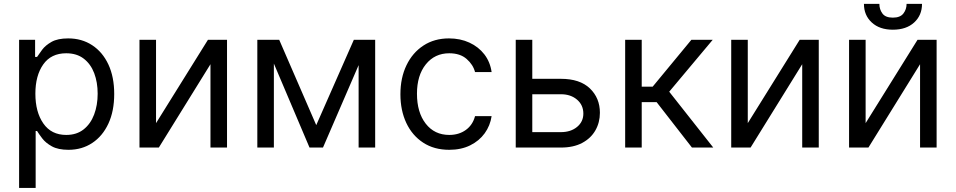

<svg xmlns="http://www.w3.org/2000/svg" viewBox="-20 -747 4838 972"><path d="M160.5 204.5H76.7V-545.5H157.7V-458.8H167.6Q176.8 -473 193.4 -495.2Q209.9 -517.4 240.9 -535Q272 -552.6 325.3 -552.6Q394.2 -552.6 446.7 -518.1Q499.3 -483.7 528.8 -420.5Q558.2 -357.2 558.2 -271.3Q558.2 -184.7 528.8 -121.3Q499.3 -57.9 447.1 -23.3Q394.9 11.4 326.7 11.4Q274.1 11.4 242.5 -6.2Q210.9 -23.8 193.9 -46.3Q176.8 -68.9 167.6 -83.8H160.5ZM315.3 -63.9Q367.9 -63.9 403.2 -91.8Q438.6 -119.7 456.5 -167.1Q474.4 -214.5 474.4 -272.7Q474.4 -330.3 456.9 -376.6Q439.3 -422.9 403.9 -450.1Q368.6 -477.3 315.3 -477.3Q238.6 -477.3 198.9 -420.8Q159.1 -364.3 159.1 -272.7Q159.1 -180 199.4 -122Q239.7 -63.9 315.3 -63.9Z M1129.3 0H1045.5V-421.9L784.1 0H686.1V-545.5H769.9V-123.6L1032.7 -545.5H1129.3Z M1879.3 0H1795.5V-417.3L1615.1 0H1546.9L1366.5 -425.1V0H1282.7V-545.5H1393.5L1581 -113.6L1771.3 -545.5H1879.3Z M2254.3 11.4Q2177.6 11.4 2122.2 -24.9Q2066.8 -61.1 2036.9 -124.6Q2007.1 -188.2 2007.1 -269.9Q2007.1 -353 2037.8 -416.7Q2068.5 -480.5 2123.8 -516.5Q2179 -552.6 2252.8 -552.6Q2310.4 -552.6 2356.5 -531.2Q2402.7 -509.9 2432.2 -471.6Q2461.6 -433.2 2468.8 -382.1H2384.9Q2375.4 -419.4 2342.5 -448.3Q2309.7 -477.3 2254.3 -477.3Q2180.8 -477.3 2135.8 -421.3Q2090.9 -365.4 2090.9 -272.7Q2090.9 -177.9 2135.3 -120.9Q2179.7 -63.9 2254.3 -63.9Q2303.3 -63.9 2338.2 -89.1Q2373.2 -114.3 2384.9 -159.1H2468.8Q2461.6 -110.8 2433.8 -72.3Q2405.9 -33.7 2360.3 -11.2Q2314.6 11.4 2254.3 11.4Z M2819.6 0H2590.9V-545.5H2674.7V-348H2819.6Q2915.5 -348 2966.3 -299.4Q3017 -250.7 3017 -176.1Q3017 -127.1 2994.3 -87.2Q2971.6 -47.2 2927.6 -23.6Q2883.5 0 2819.6 0ZM2819.6 -78.1Q2869.3 -78.1 2901.3 -104.4Q2933.2 -130.7 2933.2 -171.9Q2933.2 -215.2 2901.3 -242.5Q2869.3 -269.9 2819.6 -269.9H2674.7V-78.1Z M3590.9 0H3483L3304 -230.1H3228.7V0H3144.9V-545.5H3228.7V-308.2H3284.1L3480.1 -545.5H3588.1L3367.9 -282.7Z M4125 0H4041.2V-421.9L3779.8 0H3681.8V-545.5H3765.6V-123.6L4028.4 -545.5H4125Z M4500 -596.6Q4432.9 -596.6 4393.3 -633.2Q4353.7 -669.7 4353.7 -727.3H4431.8Q4431.8 -699.6 4447.3 -678.6Q4462.7 -657.7 4500 -657.7Q4537.3 -657.7 4553.4 -678.6Q4569.6 -699.6 4569.6 -727.3H4647.7Q4647.7 -669.7 4608 -633.2Q4568.2 -596.6 4500 -596.6ZM4721.6 0H4637.8V-421.9L4376.4 0H4278.4V-545.5H4362.2V-123.6L4625 -545.5H4721.6Z"/></svg>

Font: Linik Sans
Style: Regular
Weight: 400
Designer: Rasmus Andersson (font), Marc Monis (original base), Kil Hyung-jin (Pretendard portions), Cristiano Sobral (main changes
Foundry: rsms
Version: Version 3.018;May 31, 2022;FontCreator 14.0.0.2814 64-bit; t